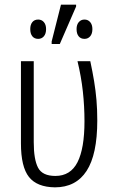

<svg xmlns="http://www.w3.org/2000/svg" viewBox="-20 -795 501 825"><path d="M216 10Q139 9 104.5 -34.5Q70 -78 70 -179V-532H125V-184Q125 -110 143.5 -74.5Q162 -39 218 -39Q283 -39 313 -98Q343 -157 343 -274Q343 -338 336 -402Q329 -466 313 -532H368Q378 -485 384.5 -445.5Q391 -406 394.5 -365.5Q398 -325 398 -277Q398 -131 352 -60.5Q306 10 216 10ZM202 -606V-617L242 -775H307V-767L237 -606ZM144 -628Q128 -628 119 -639Q110 -650 110 -670Q110 -689 119 -700Q128 -711 144 -711Q159 -711 168.5 -700Q178 -689 178 -670Q178 -650 168.5 -639Q159 -628 144 -628ZM343 -628Q327 -628 318 -639Q309 -650 309 -670Q309 -689 318.5 -700Q328 -711 343 -711Q358 -711 367.5 -700Q377 -689 377 -670Q377 -650 367.5 -639Q358 -628 343 -628Z"/></svg>

Font: Noto Sans Condensed Light
Style: Regular
Weight: 300
Width: 3
Designer: Monotype Design Team
Foundry: Monotype Imaging Inc.
Version: Version 2.013; ttfautohint (v1.8.4.7-5d5b)